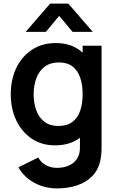

<svg xmlns="http://www.w3.org/2000/svg" viewBox="-20 -795 656 1070"><path d="M123 -617.5 259.5 -775H360.5L497 -617.5H384.5L310 -706.5L235.5 -617.5ZM297 255Q252 255 210.8 241Q169.5 227 136.5 200.8Q103.5 174.5 82.5 137.5L193.5 82.5Q209 112 237.2 126.2Q265.5 140.5 297.5 140.5Q335 140.5 364.5 127.2Q394 114 410.2 88.2Q426.5 62.5 425.5 24V-129.5H440.5V-540H546V26Q546 46.5 544.2 65.2Q542.5 84 538.5 102Q526.5 154.5 492.5 188.2Q458.5 222 408.2 238.5Q358 255 297 255ZM286.5 15Q212 15 156.5 -22.5Q101 -60 70.5 -124.5Q40 -189 40 -270Q40 -352 70.8 -416.2Q101.5 -480.5 158 -517.8Q214.5 -555 291 -555Q368 -555 420.2 -517.8Q472.5 -480.5 499.5 -416Q526.5 -351.5 526.5 -270Q526.5 -189.5 499.5 -124.8Q472.5 -60 419 -22.5Q365.5 15 286.5 15ZM305 -93Q353.5 -93 383.2 -115.2Q413 -137.5 426.8 -177.5Q440.5 -217.5 440.5 -270Q440.5 -323 426.8 -362.8Q413 -402.5 384 -424.8Q355 -447 309 -447Q260.5 -447 229 -423.2Q197.5 -399.5 182.5 -359.2Q167.5 -319 167.5 -270Q167.5 -220.5 182.2 -180.2Q197 -140 227.5 -116.5Q258 -93 305 -93Z"/></svg>

Font: Manrope ExtraLight
Style: Bold
Weight: 700
Version: Version 4.504